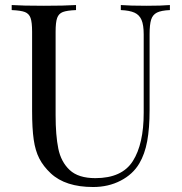

<svg xmlns="http://www.w3.org/2000/svg" viewBox="-20 -728 722 762"><path d="M573.7 -591.8V-291Q573.7 -219.2 564.2 -167.7Q554.7 -116.2 532.7 -79.1Q507.3 -36.1 458.7 -11Q410.2 14.2 349.6 14.2Q239.7 14.2 181.6 -40Q151.9 -67.9 136 -98.9Q120.1 -129.9 113.8 -173.8Q107.4 -217.8 107.4 -288.1V-602.1Q107.4 -639.6 101.3 -656.7Q95.2 -673.8 78.9 -680.2Q62.5 -686.5 26.4 -688V-708Q68.8 -705.1 154.3 -705.1Q234.9 -705.1 281.7 -708V-688Q245.6 -686.5 229.2 -680.2Q212.9 -673.8 206.8 -656.7Q200.7 -639.6 200.7 -602.1V-271Q200.7 -190.9 211.4 -138.2Q222.2 -85.4 256.6 -53.2Q291 -21 358.4 -21Q464.4 -21 507.3 -88.9Q550.3 -156.7 550.3 -279.8V-591.8Q550.3 -628.9 541.7 -648.9Q533.2 -668.9 513.9 -677.7Q494.6 -686.5 459.5 -688V-708Q495.6 -705.1 561.5 -705.1Q621.6 -705.1 654.3 -708V-688Q619.6 -686.5 602.8 -678Q585.9 -669.4 579.8 -649.9Q573.7 -630.4 573.7 -591.8Z"/></svg>

Font: TypoPRO Playfair Display SC
Style: Regular
Weight: 400
Designer: Claus Eggers Sørensen
Foundry: Claus Eggers Sørensen
Version: Version 1.004;PS 001.004;hotconv 1.0.70;makeotf.lib2.5.58329